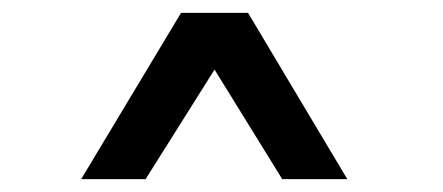

<svg xmlns="http://www.w3.org/2000/svg" viewBox="-20 -749 687 298"><path d="M106 -471 261 -729H365L519 -471H418L313 -641L206 -471Z"/></svg>

Font: Hubot Sans Medium
Style: Regular
Weight: 500
Designer: Deni Anggara
Foundry: GitHub, Inc., Subsidiary of Microsoft Corporation
Version: Version 2.000